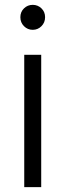

<svg xmlns="http://www.w3.org/2000/svg" viewBox="-20 -772 269 792"><path d="M64 -701Q64 -723 79 -737.5Q94 -752 115 -752Q136 -752 151 -737.5Q166 -723 166 -701Q166 -679 151 -664Q136 -649 115 -649Q94 -649 79 -664Q64 -679 64 -701ZM150 -546V0H80V-546Z"/></svg>

Font: Poppins-tnum Light
Style: Regular
Weight: 300
Designer: Ninad Kale (Devanagari), Jonny Pinhorn (Latin)
Foundry: Indian Type Foundry
Version: Version 4.004